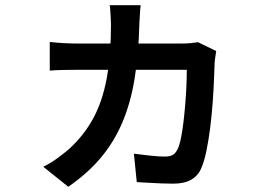

<svg xmlns="http://www.w3.org/2000/svg" viewBox="-20 -645 1040 737"><path d="M520 -625Q518 -611 517 -590Q516 -569 515 -555Q512 -436 496.5 -342Q481 -248 449 -173.5Q417 -99 366.5 -39Q316 21 242 72L146 -5Q172 -17 200 -37.5Q228 -58 245 -73Q302 -125 337.5 -190Q373 -255 389.5 -343.5Q406 -432 406 -552Q406 -561 405 -575Q404 -589 403.5 -602.5Q403 -616 401 -625ZM810 -449Q808 -439 806.5 -427Q805 -415 804 -407Q803 -382 801.5 -341.5Q800 -301 796.5 -253Q793 -205 787 -156.5Q781 -108 772.5 -66.5Q764 -25 752 2Q740 30 713.5 45Q687 60 644 60Q623 60 598 59Q573 58 549 56.5Q525 55 505 54L494 -55Q524 -51 557.5 -47.5Q591 -44 613 -44Q633 -44 643.5 -50.5Q654 -57 661 -71Q669 -87 674.5 -114Q680 -141 684 -174.5Q688 -208 691 -244Q694 -280 695.5 -314.5Q697 -349 697 -377H273Q251 -377 223.5 -376.5Q196 -376 171 -374V-484Q196 -481 223 -479.5Q250 -478 273 -478H682Q698 -478 712.5 -479.5Q727 -481 740 -483Z"/></svg>

Font: Noto Sans SC SemiBold
Style: Regular
Weight: 600
Designer: Ryoko NISHIZUKA 西塚涼子 (kana, bopomofo & ideographs); Paul D. Hunt (Latin, Greek & Cyrillic); Sandoll Communications 산돌커뮤니
Foundry: Adobe
Version: Version 2.004-H2;hotconv 1.0.118;makeotfexe 2.5.65603